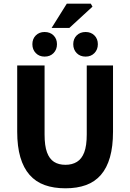

<svg xmlns="http://www.w3.org/2000/svg" viewBox="-20 -1006 705 1038"><path d="M334 12Q270 12 221.5 -5.5Q173 -23 140 -60.5Q107 -98 90 -156Q73 -214 73 -294V-652H221V-279Q221 -218 234 -182.5Q247 -147 272 -131Q297 -115 334 -115Q370 -115 396 -131Q422 -147 435.5 -182.5Q449 -218 449 -279V-652H591V-294Q591 -214 574.5 -156Q558 -98 525.5 -60.5Q493 -23 445 -5.5Q397 12 334 12ZM221 -700Q192 -700 173.5 -719Q155 -738 155 -767Q155 -796 173.5 -814.5Q192 -833 221 -833Q251 -833 269.5 -814.5Q288 -796 288 -767Q288 -738 269.5 -719Q251 -700 221 -700ZM443 -700Q413 -700 394.5 -719Q376 -738 376 -767Q376 -796 394.5 -814.5Q413 -833 443 -833Q472 -833 490.5 -814.5Q509 -796 509 -767Q509 -738 490.5 -719Q472 -700 443 -700ZM259 -855 341 -986H471L480 -970L355 -855Z"/></svg>

Font: Source Sans 3
Style: Bold
Weight: 700
Designer: Paul D. Hunt
Foundry: Adobe
Version: Version 3.052;hotconv 1.1.0;makeotfexe 2.6.0